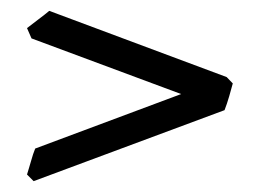

<svg xmlns="http://www.w3.org/2000/svg" viewBox="-20 -459 479 354"><path d="M409.2 -305.2Q406.7 -295.9 402.6 -281.5Q398.4 -267.1 394 -255.9L42 -125L29.8 -137.2Q31.2 -142.1 33.2 -148.4Q35.2 -154.8 37.1 -161.6Q39.1 -168.5 41 -174.6Q43 -180.7 44.9 -185.1L314 -285.6L38.1 -388.2L29.8 -407.2Q41 -416 51.5 -423.8Q62 -431.6 70.8 -439L397.9 -316.9Z"/></svg>

Font: Gentium Basic
Style: Regular
Weight: 400
Designer: J. Victor Gaultney and Annie Olsen
Foundry: SIL International
Version: Version 1.100